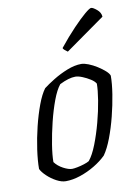

<svg xmlns="http://www.w3.org/2000/svg" viewBox="-84 -794 622 851"><g transform="rotate(-10 227.5 -368.5)"><path d="M143 0Q124 0 101.5 -12Q79 -24 60.5 -41.5Q42 -59 35 -74Q35 -111 42 -160.5Q49 -210 61.5 -261Q74 -312 90 -355Q106 -398 124 -422Q142 -436 172 -454.5Q202 -473 236 -486.5Q270 -500 300 -500Q313 -500 332 -492.5Q351 -485 370 -473Q389 -461 403 -448.5Q417 -436 420 -426Q420 -391 412.5 -343.5Q405 -296 392.5 -246.5Q380 -197 363.5 -153.5Q347 -110 328 -83Q306 -61 274.5 -42Q243 -23 208.5 -11.5Q174 0 143 0ZM180 -49Q188 -49 203.5 -52Q219 -55 234.5 -60Q250 -65 258 -70Q277 -93 294 -136.5Q311 -180 324.5 -230.5Q338 -281 345.5 -327.5Q353 -374 353 -402Q347 -413 330.5 -423.5Q314 -434 295.5 -441.5Q277 -449 264 -449Q235 -449 193 -428Q175 -406 159 -363Q143 -320 130.5 -269Q118 -218 110.5 -171Q103 -124 103 -93Q117 -74 140.5 -61.5Q164 -49 180 -49ZM251 -564Q245 -568 238 -574Q231 -580 231 -584Q268 -630 301 -664.5Q334 -699 356.5 -718Q379 -737 386 -737Q394 -737 411 -723Q428 -709 429 -690Z"/></g></svg>

Font: Texturina Thin
Style: Italic
Weight: 100
Italic angle: -11°
Designer: Guillermo Torres Carreño
Foundry: Omnibus-Type
Version: Version 1.002; ttfautohint (v1.8.3)